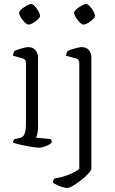

<svg xmlns="http://www.w3.org/2000/svg" viewBox="-20 -734 569 954"><path d="M174 0Q165 0 139 -4Q113 -8 86 -14Q59 -20 45 -25Q45 -31 47 -36Q49 -41 52 -43L77 -48Q93 -50 101 -66.5Q109 -83 109 -118V-421Q109 -439 92 -444L45 -457Q45 -465 47.5 -471.5Q50 -478 52 -481Q65 -487 87.5 -493.5Q110 -500 121 -500Q143 -500 156 -485Q169 -470 169 -447V-105Q169 -83 165.5 -69Q162 -55 159 -50L232 -43Q234 -41 235.5 -36.5Q237 -32 237 -26Q229 -16 208 -8Q187 0 174 0ZM121 -612Q114 -612 103 -623Q92 -634 83.5 -647.5Q75 -661 75 -670Q75 -678 86.5 -688Q98 -698 112.5 -706Q127 -714 136 -714Q143 -714 153.5 -702.5Q164 -691 171.5 -677.5Q179 -664 179 -655Q179 -648 168.5 -638Q158 -628 144.5 -620Q131 -612 121 -612ZM314 200Q306 200 292 196Q278 192 264 185.5Q250 179 243 173Q243 166 245.5 160.5Q248 155 250 153Q288 147 320 134.5Q352 122 374 105V-421Q374 -439 357 -444L308 -457Q309 -465 311.5 -471.5Q314 -478 316 -481Q329 -487 352.5 -493.5Q376 -500 386 -500Q409 -500 421.5 -485Q434 -470 434 -447V104Q434 112 419.5 128Q405 144 384 160.5Q363 177 343.5 188.5Q324 200 314 200ZM394 -612Q387 -612 376 -623Q365 -634 356.5 -647.5Q348 -661 348 -670Q348 -678 359.5 -688Q371 -698 385.5 -706Q400 -714 409 -714Q416 -714 426.5 -702.5Q437 -691 444.5 -677.5Q452 -664 452 -655Q452 -648 441.5 -638Q431 -628 417.5 -620Q404 -612 394 -612Z"/></svg>

Font: Texturina 72pt ExtraLight
Style: Regular
Weight: 200
Designer: Guillermo Torres Carreño
Foundry: Omnibus-Type
Version: Version 1.002; ttfautohint (v1.8.3)